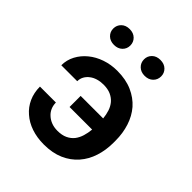

<svg xmlns="http://www.w3.org/2000/svg" viewBox="-205 -870 1010 1010"><g transform="rotate(45 300.0 -364.5)"><path d="M285.2 -435.5Q317.9 -435.5 340.3 -425.3Q362.8 -415 377.4 -397.9Q392.1 -380.4 399.7 -357.2Q407.2 -334 409.7 -308.1H242.2V-225.6H410.2Q407.7 -198.7 400.4 -174.6Q393.1 -150.4 378.9 -131.8Q364.3 -113.3 341.3 -102.5Q318.4 -91.8 285.6 -91.8Q260.3 -91.8 240 -99.6Q219.7 -107.4 205.1 -121.1Q190.4 -134.3 182.6 -152.3Q174.8 -170.4 174.8 -191.4H56.2Q56.2 -146 73 -108.9Q89.8 -71.8 120.1 -45.9Q150.4 -19 192.6 -4.6Q234.9 9.8 285.6 9.8Q349.6 9.8 397 -11Q444.3 -31.7 476.1 -68.4Q507.3 -104 522.9 -152.3Q538.6 -200.7 538.6 -255.9V-271.5Q538.6 -326.7 522.9 -375.2Q507.3 -423.8 476.1 -460Q444.3 -496.1 396.7 -517.1Q349.1 -538.1 285.2 -538.1Q238.3 -538.1 196.5 -523.7Q154.8 -509.3 124 -483.9Q92.8 -458.5 74.5 -424.1Q56.2 -389.6 56.2 -350.1H174.8Q174.8 -369.1 183.6 -385Q192.4 -400.9 207.5 -412.1Q221.7 -423.3 241.9 -429.4Q262.2 -435.5 285.2 -435.5ZM112.8 -680.2Q112.8 -655.3 130.4 -638.4Q147.9 -621.6 176.3 -621.6Q204.6 -621.6 222.2 -638.4Q239.7 -655.3 239.7 -680.2Q239.7 -705.1 222.4 -722.2Q205.1 -739.3 176.3 -739.3Q147.5 -739.3 130.1 -722.2Q112.8 -705.1 112.8 -680.2ZM341.8 -680.2Q341.8 -654.8 359.4 -637.7Q377 -620.6 405.3 -620.6Q434.1 -620.6 451.7 -637.7Q469.2 -654.8 469.2 -680.2Q469.2 -704.6 451.9 -721.7Q434.6 -738.8 405.3 -738.8Q376.5 -738.8 359.1 -721.7Q341.8 -704.6 341.8 -680.2Z"/></g></svg>

Font: Roboto Mono SemiBold
Style: Regular
Weight: 600
Monospace: yes
Designer: Google
Version: Version 3.000